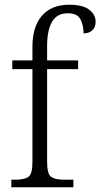

<svg xmlns="http://www.w3.org/2000/svg" viewBox="-20 -791 424 811"><path d="M28 0V-32H47Q83 -32 100 -44Q117 -56 117 -107V-499H32V-536H117V-593Q117 -679 157.5 -725Q198 -771 272 -771Q330 -771 357 -750Q384 -729 384 -699Q384 -676 370 -663Q356 -650 333 -650Q333 -685 319.5 -710Q306 -735 267 -735Q220 -735 199.5 -698.5Q179 -662 179 -597V-536H310V-499H179V-107Q179 -56 196 -44Q213 -32 249 -32H290V0Z"/></svg>

Font: Noto Serif Tamil SemiCondensed Light
Style: Regular
Weight: 300
Width: 4
Designer: Indian Type Foundry, Tom Grace, and the Monotype Design Team
Foundry: Monotype Imaging Inc.
Version: Version 2.004; ttfautohint (v1.8.4.7-5d5b)